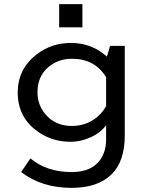

<svg xmlns="http://www.w3.org/2000/svg" viewBox="-20 -786 710 925"><path d="M265.1 -654.3V-766.1H377V-654.3ZM510.3 -564.9H581.1V-133.8Q581.1 -9.3 518.1 53.2Q451.7 119.1 325.2 119.1Q181.2 119.1 82 43L126.5 -22.9Q205.1 43 325.7 43Q427.7 43 468.8 -25.4Q491.2 -62.5 491.2 -115.2V-182.1Q465.8 -148.4 422.9 -127.4Q371.1 -103 319.3 -103Q236.3 -103 170.9 -146Q65.4 -214.4 65.4 -340.8Q65.4 -453.1 156.2 -523.9Q228.5 -579.1 320.8 -579.1Q422.9 -579.1 495.1 -513.2ZM491.2 -274.9V-414.1Q437 -502.9 327.1 -502.9Q275.4 -502.9 234.9 -478.5Q160.6 -433.6 160.6 -341.3Q160.6 -280.8 198.7 -235.8Q246.6 -179.2 325.7 -179.2Q408.7 -179.2 463.9 -237.3Q478 -251.5 491.2 -274.9Z"/></svg>

Font: FORM UDPGothic
Style: Regular
Weight: 400
Foundry: Pronama LLC
Version: Version 1.05101